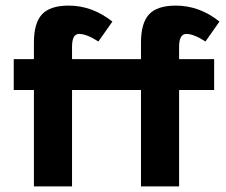

<svg xmlns="http://www.w3.org/2000/svg" viewBox="-20 -665 805 685"><path d="M483 -344H237V0H101V-344H29V-454H101V-513Q101 -583 130 -614Q159 -645 225 -645Q309 -645 381 -588L331 -517Q289 -544 262 -544Q237 -544 237 -498V-454H483V-513Q483 -583 512 -614Q541 -645 607 -645Q692 -645 763 -588L713 -517Q671 -544 645 -544Q619 -544 619 -498V-454H744V-344H619V0H483Z"/></svg>

Font: Tajawal ExtraBold
Style: Regular
Weight: 800
Designer: Boutros Fonts
Foundry: Created by Boutros International 2017
Version: Version 1.700